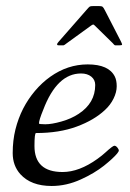

<svg xmlns="http://www.w3.org/2000/svg" viewBox="-20 -607 430 635"><path d="M174.8 -457Q168.9 -457 168.9 -459.6Q168.9 -462.2 169.9 -463.7Q170.9 -465.3 172.5 -467.2Q174.1 -469 174.8 -470L265.9 -574Q274.2 -583.7 276.9 -585.3Q279.5 -586.9 287.8 -586.9H307.9Q315.9 -586.9 318.8 -585Q321.8 -583 326.9 -573L379.9 -470Q383.8 -462.2 383.8 -459.6Q383.8 -457 374 -457H361.8Q358.9 -457 356.6 -460Q354.2 -462.9 353 -464.1L293 -522.9Q290 -525.9 288.3 -525.9Q286.6 -525.9 282 -522.9L200.9 -464.1Q192.1 -457 189.9 -457ZM99.1 -167Q94 -167 94 -124Q94 -38.1 187 -38.1Q241.7 -38.1 302.2 -81.5Q317.9 -92.8 328.4 -102.5Q353 -125 358.2 -125Q363.3 -125 368.2 -119Q373 -113 373 -109.5Q373 -106 367.2 -98.9Q361.3 -91.8 350 -81.3Q338.6 -70.8 323.6 -58.8Q308.6 -46.9 288.7 -35Q268.8 -23.2 247.6 -13.7Q200 8.1 150.9 8.1Q82.8 8.1 47.4 -30.8Q22 -59.1 22 -100.7Q22 -142.3 31.1 -179.1Q40.3 -215.8 56.5 -247.6Q72.8 -279.3 95.8 -306.5Q118.9 -333.7 146 -353Q203.6 -394 270 -394Q340.1 -394 359.9 -353.5Q366 -341.1 366 -321.7Q366 -302.2 355.6 -281Q345.2 -259.8 327.1 -243.2Q291.5 -209.7 233.8 -188.4Q176 -167 99.1 -167ZM123 -243.9Q108.9 -209.7 108.9 -198.7Q108.9 -196 129.9 -196Q150.9 -196 183.1 -205.1Q215.3 -214.1 240.2 -230.5Q294.9 -266.4 294.9 -325.9Q294.9 -343 282 -353.5Q269 -364 248 -364Q168.5 -364 123 -243.9Z"/></svg>

Font: Fanwood Text
Style: Italic
Weight: 400
Italic angle: -9°
Version: Version 1.101